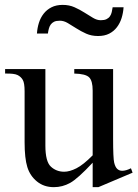

<svg xmlns="http://www.w3.org/2000/svg" viewBox="-20 -754 566 789"><path d="M444.8 -470.2V-185.1Q444.8 -104 449.2 -85.7Q453.6 -67.4 461.9 -59.8Q470.2 -52.2 481.9 -52.2Q498 -52.2 518.1 -62.5L524.9 -44.4L384.3 15.1H360.8V-85.4Q299.8 -20 268.3 -2.4Q236.8 15.1 201.2 15.1Q160.6 15.1 132.1 -8.1Q103.5 -31.2 92.3 -67.4Q81.1 -103.5 81.1 -169.4V-378.9Q81.1 -412.6 73.7 -425.5Q66.4 -438.5 52.2 -445.6Q38.1 -452.6 1 -451.7V-470.2H166.5V-155.8Q166.5 -89.8 189.2 -69.1Q211.9 -48.3 243.7 -48.3Q266.1 -48.3 294.2 -62.5Q322.3 -76.7 360.8 -115.7V-381.8Q360.8 -421.9 346.2 -436.3Q331.5 -450.7 285.2 -451.7V-470.2ZM394 -670.9Q408.7 -670.9 417.7 -675.3Q426.8 -679.7 431.9 -687.3Q437 -694.8 439.2 -704.3Q441.4 -713.9 442.9 -724.1H487.8Q486.3 -701.2 479.7 -679.9Q473.1 -658.7 460.4 -642.1Q447.8 -625.5 428.7 -615.7Q409.7 -606 382.8 -606Q356 -606 334.2 -615.7Q312.5 -625.5 293.7 -637.5Q274.9 -649.4 258.5 -659.2Q242.2 -668.9 226.1 -668.9Q210.9 -668.9 202.1 -664.6Q193.4 -660.2 188.2 -652.8Q183.1 -645.5 180.7 -636Q178.2 -626.5 176.8 -616.2H131.8Q133.3 -639.2 139.9 -660.2Q146.5 -681.2 159.4 -697.8Q172.4 -714.4 191.7 -724.1Q210.9 -733.9 237.8 -733.9Q264.6 -733.9 286.4 -724.1Q308.1 -714.4 326.9 -702.4Q345.7 -690.4 362.1 -680.7Q378.4 -670.9 394 -670.9Z"/></svg>

Font: KhunPaOh
Style: Regular
Weight: 400
Designer: Khon Soe Zaw Thu
Version: Version 1.00 July 11, 2016, initial release